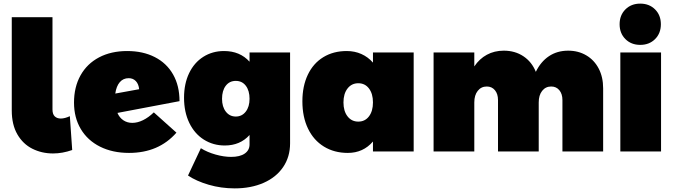

<svg xmlns="http://www.w3.org/2000/svg" viewBox="-20 -837 3728 1061"><path d="M316 -182Q338 -182 366 -195L379 -8Q325 11 273 11Q211 11 159 -15Q107 -41 76 -94.5Q45 -148 45 -227V-742H270V-232Q270 -206 282.5 -194Q295 -182 316 -182Z M830 -216 955 -104Q857 8 693 8Q602 8 533 -26.5Q464 -61 426.5 -124Q389 -187 389 -270Q389 -356 425 -420.5Q461 -485 527.5 -520Q594 -555 683 -555Q770 -555 835.5 -521.5Q901 -488 936.5 -425.5Q972 -363 972 -278L629 -213Q640 -187 661.5 -172.5Q683 -158 711 -158Q740 -158 770.5 -173Q801 -188 830 -216ZM617 -320 749 -344Q746 -373 730.5 -389Q715 -405 691 -405Q661 -405 642 -383Q623 -361 617 -320Z M1583 -547V-45Q1583 30 1544.5 86.5Q1506 143 1436.5 173.5Q1367 204 1277 204Q1202 204 1133.5 184Q1065 164 1019 133L1090 -18Q1125 4 1171 17Q1217 30 1257 30Q1306 30 1332.5 11.5Q1359 -7 1359 -39V-91Q1307 -33 1222 -33Q1158 -33 1106.5 -65.5Q1055 -98 1026 -158Q997 -218 997 -297Q997 -374 1025 -432.5Q1053 -491 1103.5 -523Q1154 -555 1218 -555Q1306 -555 1359 -496V-547ZM1359 -291Q1359 -336 1338.5 -363Q1318 -390 1283 -390Q1248 -390 1227.5 -363Q1207 -336 1207 -291Q1207 -247 1228 -220Q1249 -193 1283 -193Q1317 -193 1338 -220Q1359 -247 1359 -291Z M2266 -547V0H2041V-55Q1987 8 1902 8Q1827 8 1770 -27Q1713 -62 1682 -126.5Q1651 -191 1651 -277Q1651 -361 1681 -424Q1711 -487 1766.5 -521Q1822 -555 1896 -555Q1940 -555 1977 -538.5Q2014 -522 2041 -491V-547ZM2041 -271Q2041 -319 2019 -348Q1997 -377 1960 -377Q1923 -377 1900.5 -348Q1878 -319 1878 -271Q1878 -223 1900.5 -194Q1923 -165 1960 -165Q1997 -165 2019 -194Q2041 -223 2041 -271Z M3313 -349V0H3088V-284Q3088 -318 3071 -338.5Q3054 -359 3026 -359Q2995 -359 2976 -335Q2957 -311 2957 -271V0H2732V-284Q2732 -318 2715 -338.5Q2698 -359 2670 -359Q2639 -359 2620 -335Q2601 -311 2601 -271V0H2376V-547H2601V-470Q2629 -512 2670.5 -534.5Q2712 -557 2764 -557Q2826 -557 2872.5 -526Q2919 -495 2941 -440Q2968 -496 3013.5 -526.5Q3059 -557 3120 -557Q3176 -557 3220 -531Q3264 -505 3288.5 -458Q3313 -411 3313 -349Z M3632 -703Q3632 -653 3600 -621Q3568 -589 3518 -589Q3468 -589 3436 -621Q3404 -653 3404 -703Q3404 -753 3436 -785Q3468 -817 3518 -817Q3568 -817 3600 -785Q3632 -753 3632 -703ZM3408 -547H3633V0H3408Z"/></svg>

Font: TypoPRO Montserrat Alternates
Style: Regular
Weight: 900
Designer: Julieta Ulanovsky
Foundry: Julieta Ulanovsky
Version: Version 6.001